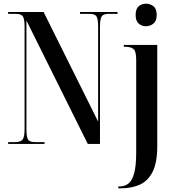

<svg xmlns="http://www.w3.org/2000/svg" viewBox="-20 -779 942 1039"><path d="M24 0V-10H61Q92 -10 102.5 -24Q113 -38 113 -82V-635Q113 -677 103.5 -690.5Q94 -704 66 -704H24V-714H216L511 -121V-635Q511 -677 502 -690.5Q493 -704 465 -704H413V-714H616V-704H567Q539 -704 530 -690Q521 -676 521 -632V0H455L123 -668V-82Q123 -38 131.5 -24Q140 -10 169 -10H221V0ZM770 -637Q747 -637 730.5 -651.5Q714 -666 714 -698Q714 -731 730.5 -745Q747 -759 770 -759Q793 -759 810.5 -745Q828 -731 828 -698Q828 -666 810.5 -651.5Q793 -637 770 -637ZM620 240V230H626Q656 230 676 213.5Q696 197 706.5 157Q717 117 717 47V-456Q717 -502 702 -514Q687 -526 656 -526H650V-536H831V12Q831 102 805.5 151.5Q780 201 736 220.5Q692 240 636 240Z"/></svg>

Font: Noto Serif Display ExtraCondensed SemiBold
Style: Regular
Weight: 600
Width: 2
Designer: Monotype Design Team
Foundry: Monotype Imaging Inc.
Version: Version 2.009